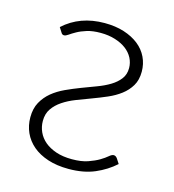

<svg xmlns="http://www.w3.org/2000/svg" viewBox="-84 -577 594 656"><g transform="rotate(15 213.0 -249.0)"><path d="M378 -52.5Q348 -25.5 308.8 -8.8Q269.5 8 216.5 8Q175 8 143 -2.5Q111 -13 89.2 -31.5Q67.5 -50 56.2 -75Q45 -100 45 -129Q45 -160 57.2 -182.2Q69.5 -204.5 89.2 -220.8Q109 -237 134.5 -248.8Q160 -260.5 186.2 -270.5Q212.5 -280.5 238 -290Q263.5 -299.5 283.2 -311.5Q303 -323.5 315.2 -339.5Q327.5 -355.5 327.5 -378Q327.5 -397 318.8 -413.8Q310 -430.5 293.8 -442.8Q277.5 -455 254.5 -462.2Q231.5 -469.5 203 -469.5Q174.5 -469.5 154.5 -463.2Q134.5 -457 120.8 -449.2Q107 -441.5 98.2 -435.2Q89.5 -429 83.5 -429Q76.5 -429 73 -436L62.5 -452.5Q120.5 -505.5 207.5 -505.5Q246 -505.5 276.5 -495.8Q307 -486 328.5 -469Q350 -452 361.2 -428.5Q372.5 -405 372.5 -377.5Q372.5 -348 360.2 -327.5Q348 -307 328.2 -292Q308.5 -277 283 -266Q257.5 -255 231 -245.2Q204.5 -235.5 179 -225.5Q153.5 -215.5 133.8 -202.2Q114 -189 101.8 -171.2Q89.5 -153.5 89.5 -128Q89.5 -107.5 97.8 -89.2Q106 -71 122.2 -57.2Q138.5 -43.5 162.8 -35.2Q187 -27 219 -27Q252.5 -27 275.2 -35Q298 -43 313.5 -52.2Q329 -61.5 338.2 -69.5Q347.5 -77.5 354 -77.5Q361.5 -77.5 367 -69.5L378 -52.5Z"/></g></svg>

Font: Lato Light
Style: Regular
Weight: 300
Designer: Lukasz Dziedzic
Foundry: tyPoland Lukasz Dziedzic
Version: Version 2.007; 2014-02-27